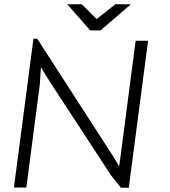

<svg xmlns="http://www.w3.org/2000/svg" viewBox="-20 -875 793 896"><path d="M136 -694H154L509 -144L536 -99L543 -149L613 -685H671L581 1H544L498 -57L213 -493L171 -561L166 -482L103 0H45ZM362 -855 431 -786 518 -855H591L449 -733H401L294 -855Z"/></svg>

Font: Bellota Text
Style: Italic
Weight: 400
Italic angle: -7.5°
Designer: Kemie Guaida
Foundry: Kemie Guaida
Version: Version 4.001